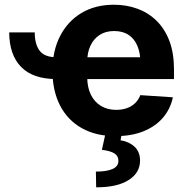

<svg xmlns="http://www.w3.org/2000/svg" viewBox="-20 -573 802 823"><path d="M19.5 -434.2H128.9Q129 -383.1 149.9 -355.6Q170.7 -328 221.9 -327.5V-234.2Q122.1 -233.9 70.9 -285.7Q19.8 -337.6 19.5 -434.2ZM475.6 10.5Q391.7 10.5 330.8 -23.6Q269.9 -57.7 237.4 -120.8Q204.9 -183.9 204.9 -270.3Q204.9 -354.6 237.4 -418.1Q269.8 -481.6 329 -517.2Q388.2 -552.7 468.4 -552.7Q522.6 -552.7 569.4 -535.5Q616.2 -518.3 651.4 -483.7Q686.5 -449.2 706.2 -397.3Q725.8 -345.3 725.8 -275.6V-234.2H265V-327.5H652.5L582 -303.1Q582 -344.9 569.3 -375.5Q556.6 -406.2 531.6 -423.1Q506.6 -440 469.5 -440Q432.4 -440 406.6 -423Q380.9 -406 367.4 -376.5Q353.9 -347.1 353.9 -309V-243Q353.9 -198.8 369.4 -167.3Q384.9 -135.7 412.9 -118.9Q440.9 -102.1 477.9 -102.1Q503 -102.1 523.6 -109.3Q544.1 -116.5 559 -130.7Q573.8 -144.8 581.4 -165.2L721.1 -155.9Q710.4 -105.5 678.1 -68Q645.7 -30.6 594.4 -10Q543.1 10.5 475.6 10.5ZM432.6 -2.9H502.5L496.7 28.3Q533 33.9 556.5 55.6Q580 77.2 580.3 114.6Q580.6 167.6 531.2 198.9Q481.7 230.2 392.2 229.9L391 162.5Q435.9 162.7 461.4 151.8Q486.9 140.8 487.5 118.2Q488.4 96.4 471.1 85Q453.8 73.6 416.8 69.3Z"/></svg>

Font: Inter
Style: Regular
Weight: 400
Designer: Rasmus Andersson
Foundry: rsms
Version: Version 4.000;git-8c9346024